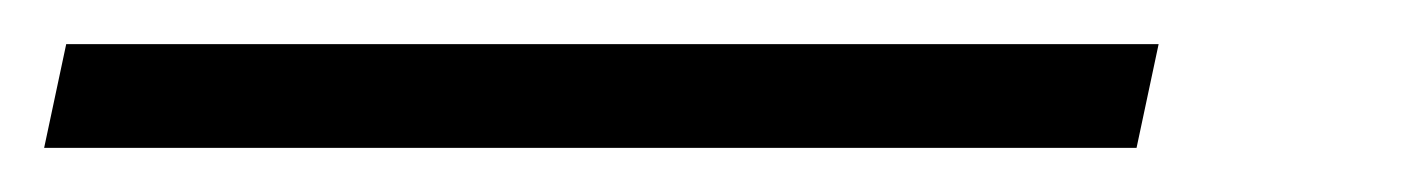

<svg xmlns="http://www.w3.org/2000/svg" viewBox="-74 87 646 87"><path d="M441 154H-54L-44 107H451Z"/></svg>

Font: IBM Plex Sans Light
Style: Italic
Weight: 300
Italic angle: -11.31°
Designer: Mike Abbink, Paul van der Laan, Pieter van Rosmalen
Foundry: Bold Monday
Version: Version 3.0